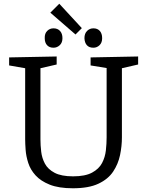

<svg xmlns="http://www.w3.org/2000/svg" viewBox="-20 -1001 789 1030"><path d="M466 -693 721 -698V-655L634 -635V-264Q634 -217 624 -169Q614 -121 587 -80.5Q560 -40 508 -15.5Q456 9 371 9Q295 9 246.5 -10.5Q198 -30 170.5 -60.5Q143 -91 131.5 -127Q120 -163 117.5 -196.5Q115 -230 115 -253V-635L29 -650V-693L284 -698V-655L197 -635V-253Q197 -222 201 -187.5Q205 -153 221 -123Q237 -93 273 -74Q309 -55 372 -55Q437 -55 474 -75Q511 -95 527.5 -126.5Q544 -158 548 -194.5Q552 -231 552 -264V-636L466 -650ZM385 -816 250 -933 298 -981 419 -850ZM481 -745Q458 -745 446 -758.5Q434 -772 433 -796Q433 -821 447 -835Q461 -849 481 -849Q503 -849 515.5 -835Q528 -821 528 -796Q528 -772 514 -758.5Q500 -745 481 -745ZM267 -745Q245 -745 232.5 -758.5Q220 -772 220 -796Q219 -821 233 -835Q247 -849 267 -849Q289 -849 302 -835Q315 -821 315 -796Q315 -772 300.5 -758.5Q286 -745 267 -745Z"/></svg>

Font: Bitter
Style: Regular
Weight: 400
Designer: Sol Matas, and Bitter project Authors
Foundry: Sol Matas
Version: Version 2.001